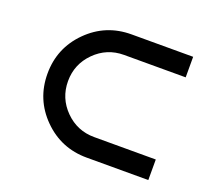

<svg xmlns="http://www.w3.org/2000/svg" viewBox="-124 -924 1247 1098"><g transform="rotate(20 500.0 -375.0)"><path d="M500 -750H875V-625H500Q396.5 -625 323.2 -551.8Q250 -478.5 250 -375Q250 -271.5 323.2 -198.2Q396.5 -125 500 -125H875V0H500Q343.8 0 234.4 -109.4Q125 -218.8 125 -375Q125 -531.2 234.4 -640.6Q343.8 -750 500 -750Z"/></g></svg>

Font: Xanmono
Style: Regular
Weight: 400
Designer: GGBotNet
Foundry: GGBotNet
Version: 1.00